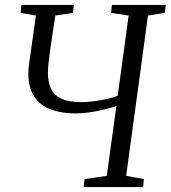

<svg xmlns="http://www.w3.org/2000/svg" viewBox="-20 -763 696 783"><path d="M321.5 0 324.5 -32.5 415.5 -46 454.5 -330.5Q429 -322 399.2 -315Q369.5 -308 340.8 -304.2Q312 -300.5 289.5 -300.5Q241.5 -300.5 205 -310.8Q168.5 -321 144.2 -341.2Q120 -361.5 107.8 -391.8Q95.5 -422 95.5 -462Q95.5 -472.5 96.5 -483.5Q97.5 -494.5 99 -506L126.5 -699.5L64 -710.5L67.5 -743H281L277.5 -710.5L205.5 -699.5L185 -563Q181.5 -536 178.5 -511.5Q175.5 -487 175.5 -465.5Q175.5 -428 187.8 -401.5Q200 -375 229.8 -360.8Q259.5 -346.5 312.5 -346.5Q335 -346.5 362.2 -350Q389.5 -353.5 415.5 -359.2Q441.5 -365 460 -372.5L504.5 -699.5L433 -710.5L436.5 -743H656L652 -710.5L583.5 -699.5L494.5 -46L566.5 -32.5L564 0Z"/></svg>

Font: Merriweather 60pt Light
Style: Italic
Weight: 300
Italic angle: -7.8°
Version: Version 2.101